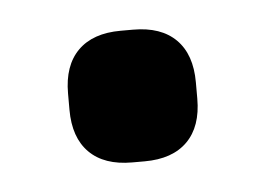

<svg xmlns="http://www.w3.org/2000/svg" viewBox="-27 -406 276 199"><g transform="rotate(-5 111.0 -306.5)"><path d="M117 -238H104Q75 -238 59.5 -253.5Q44 -269 44 -298V-315Q44 -344 59.5 -359.5Q75 -375 104 -375H117Q146 -375 161.5 -359.5Q177 -344 177 -315V-298Q177 -269 161.5 -253.5Q146 -238 117 -238Z"/></g></svg>

Font: Quicksand Variable Light
Style: Regular
Weight: 300
Designer: Andrew Paglinawan
Foundry: Andrew Paglinawan
Version: Version 3.004